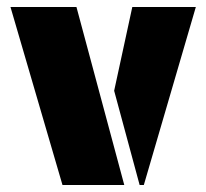

<svg xmlns="http://www.w3.org/2000/svg" viewBox="-20 -530 591 550"><path d="M10 -510H199L336 0H159ZM307 -270 359 -510H541L392 0H380Z"/></svg>

Font: Saira Stencil One
Style: Regular
Weight: 400
Designer: Hector Gatti with collaboration of the Omnibus-Type team
Foundry: Omnibus-Type
Version: Version 1.004